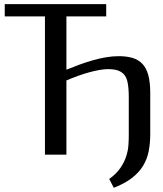

<svg xmlns="http://www.w3.org/2000/svg" viewBox="-20 -746 784 926"><path d="M601.1 -276.9Q601.1 -326.2 593.8 -355.7Q586.4 -385.3 564 -398.9Q552.7 -406.2 537.4 -409.4Q522 -412.6 501 -412.6Q482.9 -412.6 459.2 -408.4Q435.5 -404.3 409.2 -397Q382.8 -389.6 354.7 -379.6Q326.7 -369.6 300.3 -357.9V0H196.8V-667H2.9V-726.1H492.2V-667H300.3V-409.7Q329.6 -421.9 361.3 -433.6Q393.1 -445.3 425.3 -454.6Q457.5 -463.9 489.7 -469.5Q522 -475.1 552.2 -475.1Q590.8 -475.1 619.4 -466.6Q647.9 -458 667 -437.7Q686 -417.5 695.3 -383.3Q704.6 -349.1 704.6 -297.9V-99.6Q704.6 -54.7 697 -16.4Q689.5 22 669.7 54.2Q649.9 86.4 615.7 112.8Q581.5 139.2 528.8 159.7L506.8 117.2Q542 91.8 561 63.5Q580.1 35.2 588.9 7.3Q597.7 -20.5 599.4 -46.4Q601.1 -72.3 601.1 -92.3Z"/></svg>

Font: Federov2
Style: Regular
Weight: 400
Designer: Olexa M. Volochay | Cyreal.org
Foundry: Olexa M. Volochay | Cyreal.org
Version: Version 1.000